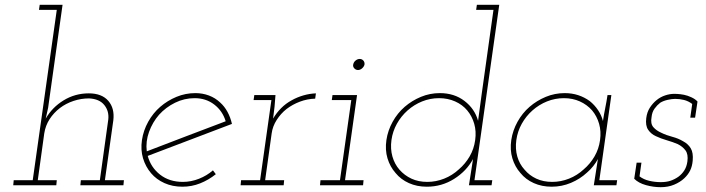

<svg xmlns="http://www.w3.org/2000/svg" viewBox="-20 -770 2934 798"><path d="M316 -21 314 0H493L495 -21H416L451 -270Q457 -320 430 -351Q403 -382 349 -382Q292 -382 244.5 -353Q197 -324 170 -277L180 -322L240 -750H145L142 -729H216L116 -21H37L35 0H214L216 -21H137L164 -216Q169 -248 186 -274.5Q203 -301 229 -321Q254 -340 285.5 -350.5Q317 -361 350 -361Q393 -359 413.5 -333.5Q434 -308 430 -273L395 -21Z M789 -362Q836 -362 870.5 -335.5Q905 -309 918 -266Q836 -235 754.5 -204Q673 -173 590 -141Q585 -182 599.5 -222Q614 -262 641 -293Q669 -324 707.5 -343Q746 -362 789 -362ZM944 -255Q938 -282 925.5 -305Q913 -328 895 -344Q875 -363 848.5 -373Q822 -383 792 -383Q751 -383 713.5 -367.5Q676 -352 646 -326Q616 -300 596 -264Q576 -228 570 -188Q564 -147 574.5 -112Q585 -77 608 -50Q630 -24 663.5 -9Q697 6 738 6Q777 6 812 -8Q847 -22 877 -46Q874 -50 871 -54Q868 -58 865 -62Q840 -40 807 -27Q774 -14 740 -14Q684 -14 645.5 -44Q607 -74 594 -122Q682 -156 769 -188.5Q856 -221 944 -255Z M982 -21 980 0H1159L1161 -21H1082L1109 -215Q1113 -245 1130 -271.5Q1147 -298 1171 -317Q1196 -336 1226.5 -347.5Q1257 -359 1290 -360L1293 -382Q1267 -381 1241 -373.5Q1215 -366 1192 -353Q1168 -340 1148.5 -320.5Q1129 -301 1115 -277Q1117 -291 1118 -301.5Q1119 -312 1121 -326L1125 -375H1037L1034 -354H1108L1061 -21Z M1312 -21 1310 0H1489L1491 -21H1414L1464 -375H1362L1359 -354H1440L1393 -21ZM1448 -502Q1446 -493 1452.5 -486Q1459 -479 1468 -479Q1477 -479 1485 -486Q1493 -493 1495 -502Q1496 -512 1490 -518.5Q1484 -525 1475 -525Q1466 -525 1458 -518.5Q1450 -512 1448 -502Z M1937 -51 1929 0H2023L2026 -21H1952L2055 -750H1962L1959 -729H2031L1982 -379Q1978 -351 1974.5 -323.5Q1971 -296 1967 -268Q1953 -318 1910.5 -350.5Q1868 -383 1808 -383Q1767 -383 1729.5 -367.5Q1692 -352 1662 -326Q1632 -300 1612 -264Q1592 -228 1586 -188Q1580 -147 1590.5 -112Q1601 -77 1624 -51Q1646 -24 1679.5 -9Q1713 6 1754 6Q1816 6 1867.5 -26.5Q1919 -59 1946 -109Q1944 -94 1941.5 -80Q1939 -66 1937 -51ZM1607 -188Q1612 -224 1629.5 -255.5Q1647 -287 1674 -311Q1701 -335 1734.5 -348.5Q1768 -362 1805 -362Q1841 -362 1871.5 -348.5Q1902 -335 1922 -311Q1942 -287 1951 -255.5Q1960 -224 1955 -188Q1950 -151 1932 -120Q1914 -89 1887 -66Q1860 -41 1826 -27.5Q1792 -14 1756 -14Q1719 -14 1690 -27.5Q1661 -41 1640 -65Q1620 -88 1611 -119.5Q1602 -151 1607 -188Z M2105 -188Q2099 -147 2109.5 -112Q2120 -77 2143 -51Q2165 -24 2198.5 -9Q2232 6 2273 6Q2315 6 2353 -10Q2391 -26 2420 -53Q2434 -65 2445.5 -79.5Q2457 -94 2465 -109Q2463 -94 2460.5 -80Q2458 -66 2456 -51L2448 0H2542L2545 -21H2471L2521 -375H2505Q2501 -348 2495.5 -321Q2490 -294 2486 -267Q2480 -291 2465.5 -312.5Q2451 -334 2431 -350Q2409 -366 2383 -374.5Q2357 -383 2327 -383Q2286 -383 2248.5 -367.5Q2211 -352 2181 -326Q2151 -300 2131 -264Q2111 -228 2105 -188ZM2126 -188Q2131 -224 2148.5 -255.5Q2166 -287 2193 -311Q2220 -335 2253.5 -348.5Q2287 -362 2324 -362Q2360 -362 2390 -348.5Q2420 -335 2441 -311Q2461 -287 2470 -255.5Q2479 -224 2474 -188Q2469 -151 2451 -120Q2433 -89 2406 -66Q2379 -41 2345 -27.5Q2311 -14 2275 -14Q2238 -14 2209 -27.5Q2180 -41 2160 -65Q2139 -88 2130 -119.5Q2121 -151 2126 -188Z M2616 -27Q2634 -9 2665 -0.5Q2696 8 2726 8Q2757 8 2782 -2.5Q2807 -13 2824 -29Q2840 -44 2848.5 -61.5Q2857 -79 2859 -102Q2862 -135 2851 -153.5Q2840 -172 2819 -183Q2799 -195 2774 -201.5Q2749 -208 2729 -218Q2708 -227 2695.5 -241.5Q2683 -256 2688 -283Q2690 -304 2700.5 -318.5Q2711 -333 2724 -343Q2737 -351 2755 -355Q2773 -359 2786 -359Q2805 -359 2823 -354.5Q2841 -350 2857 -338L2849 -281H2869L2879 -348Q2870 -358 2854 -365.5Q2838 -373 2823 -376Q2807 -379 2795.5 -379.5Q2784 -380 2783 -380Q2764 -380 2744.5 -373.5Q2725 -367 2709 -354Q2693 -341 2681 -322.5Q2669 -304 2666 -279Q2662 -248 2674 -230.5Q2686 -213 2706 -204Q2727 -194 2751.5 -187Q2776 -180 2797 -171Q2817 -161 2829 -145Q2841 -129 2837 -99Q2834 -77 2824 -61.5Q2814 -46 2799 -35Q2783 -24 2766 -18.5Q2749 -13 2726 -13Q2702 -13 2678.5 -18.5Q2655 -24 2638 -37L2646 -94H2626Z"/></svg>

Font: Josefin Slab ExtraLight
Style: Italic
Weight: 250
Italic angle: -12°
Designer: Santiago Orozco
Foundry: Typemade
Version: Version 2.100